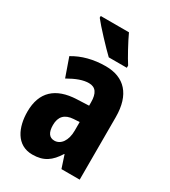

<svg xmlns="http://www.w3.org/2000/svg" viewBox="-189 -861 857 966"><g transform="rotate(30 239.0 -378.0)"><path d="M270 -766H106V-756C132 -722 212 -637 245 -606H350V-619C330 -649 288 -726 270 -766ZM255 -560C184 -560 121 -543 70 -512L108 -404C155 -431 192 -444 224 -444C263 -444 281 -418 281 -365V-346L211 -343C92 -338 27 -280 27 -165C27 -76 63 10 156 10C222 10 259 -17 294 -73H296L320 0H426V-363C426 -494 363 -560 255 -560ZM247 -249 281 -251V-201C281 -143 254 -106 217 -106C188 -106 172 -127 172 -171C172 -220 197 -246 247 -249Z"/></g></svg>

Font: Noto Sans Devanagari ExtraCondensed ExtraBold
Style: Regular
Weight: 800
Width: 2
Designer: Jelle Bosma - Monotype Design Team
Foundry: Monotype Imaging Inc.
Version: Version 2.004